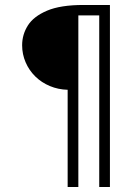

<svg xmlns="http://www.w3.org/2000/svg" viewBox="-20 -685 540 772"><path d="M252 67V-324Q214 -325 180.5 -339Q147 -353 122 -377.5Q97 -402 83 -434.5Q69 -467 69 -503Q69 -546 92 -582.5Q115 -619 169 -642Q223 -665 315 -665H422V67H379V-623H295V67Z"/></svg>

Font: Inconsolata Light
Style: Regular
Weight: 300
Designer: Raph Levien, Cyreal, Brenton Simpson
Foundry: Raph Levien, Cyreal, Google
Version: Version 3.001